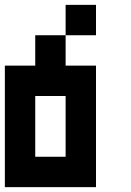

<svg xmlns="http://www.w3.org/2000/svg" viewBox="-20 -645 540 790"><path d="M375 -625V-500H250V-625ZM250 -500V-375H375V125H0V-375H125V-500ZM125 -250V0H250V-250Z"/></svg>

Font: Bytesized
Style: Regular
Weight: 400
Monospace: yes
Designer: baltdev
Version: Version 1.000